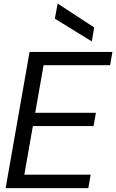

<svg xmlns="http://www.w3.org/2000/svg" viewBox="-20 -967 598 987"><path d="M9 0 132 -700H558L546 -632H204L161 -387H473L461 -319H149L105 -69H446L434 0ZM452 -754 262 -871 276 -947H279L464 -826Z"/></svg>

Font: DM Sans 36pt
Style: Italic
Weight: 400
Italic angle: -10°
Designer: Colophon Foundry, Jonny Pinhorn
Foundry: Colophon Foundry
Version: Version 4.004;gftools[0.9.30]